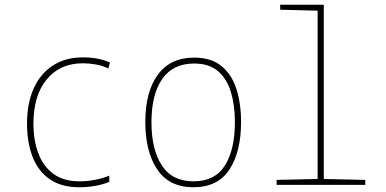

<svg xmlns="http://www.w3.org/2000/svg" viewBox="-20 -780 1630 810"><path d="M315 10Q238 10 189 -24.5Q140 -59 117 -119.5Q94 -180 94 -258Q94 -344 122 -406.5Q150 -469 203 -503.5Q256 -538 330 -538Q396 -538 444 -516L437 -491Q413 -503 384.5 -508Q356 -513 330 -513Q233 -513 177 -445Q121 -377 121 -258Q121 -190 141 -135Q161 -80 204 -47.5Q247 -15 316 -15Q348 -15 381.5 -21.5Q415 -28 441 -39V-13Q419 -3 385 3.5Q351 10 315 10Z M796 10Q694 10 643.5 -65Q593 -140 593 -265Q593 -393 646 -465Q699 -537 799 -537Q870 -537 913.5 -502Q957 -467 977 -405.5Q997 -344 997 -265Q997 -140 948 -65Q899 10 796 10ZM796 -15Q887 -15 929 -82Q971 -149 971 -265Q971 -336 954 -392Q937 -448 899.5 -480Q862 -512 799 -512Q710 -512 664.5 -447Q619 -382 619 -264Q619 -150 662.5 -82.5Q706 -15 796 -15Z M1147 0V-21L1320 -25V-735L1162 -739V-760H1346V-25L1521 -21V0Z"/></svg>

Font: Noto Sans Mono Condensed Thin
Style: Regular
Weight: 100
Width: 3
Designer: Monotype Design Team
Foundry: Monotype Imaging Inc.
Version: Version 2.014; ttfautohint (v1.8.4.7-5d5b)